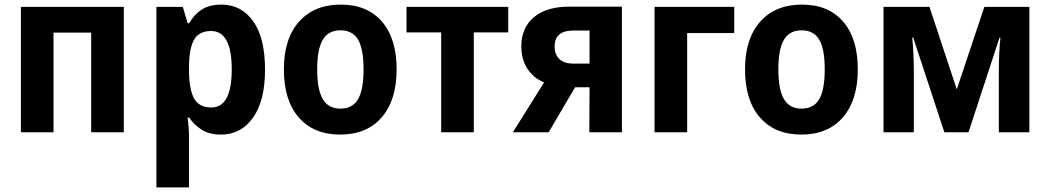

<svg xmlns="http://www.w3.org/2000/svg" viewBox="-20 -576 4573 836"><path d="M71 0V-546H519V0H377V-434H213V0Z M661 240V-546H776L797 -475H804Q826 -514 859.5 -535Q893 -556 944 -556Q1031 -556 1082.5 -483.5Q1134 -411 1134 -273Q1134 -137 1081.5 -63.5Q1029 10 943 10Q892 10 858.5 -11Q825 -32 804 -64H797Q803 -16 803 20V240ZM900 -108Q989 -108 989 -274Q989 -441 899 -441Q847 -441 825.5 -404Q804 -367 803 -290V-270Q803 -189 824.5 -148.5Q846 -108 900 -108Z M1461 10Q1346 10 1281 -64.5Q1216 -139 1216 -274Q1216 -407 1282 -481.5Q1348 -556 1464 -556Q1579 -556 1643 -482Q1707 -408 1707 -274Q1707 -140 1642 -65Q1577 10 1461 10ZM1462 -103Q1515 -103 1539 -144Q1563 -185 1563 -274Q1563 -363 1539 -403.5Q1515 -444 1462 -444Q1410 -444 1385.5 -403Q1361 -362 1361 -274Q1361 -186 1385.5 -144.5Q1410 -103 1462 -103Z M1901 0V-435H1750V-546H2193V-435H2043V0Z M2213 0 2349 -217Q2303 -236 2276.5 -276.5Q2250 -317 2250 -374Q2250 -456 2305 -501.5Q2360 -547 2458 -547H2688V0H2546L2547 -196H2484L2369 0ZM2477 -299H2547V-443H2477Q2395 -443 2395 -374Q2395 -338 2416 -318.5Q2437 -299 2477 -299Z M2830 0V-546H3177V-432H2972V0Z M3469 10Q3354 10 3289 -64.5Q3224 -139 3224 -274Q3224 -407 3290 -481.5Q3356 -556 3472 -556Q3587 -556 3651 -482Q3715 -408 3715 -274Q3715 -140 3650 -65Q3585 10 3469 10ZM3470 -103Q3523 -103 3547 -144Q3571 -185 3571 -274Q3571 -363 3547 -403.5Q3523 -444 3470 -444Q3418 -444 3393.5 -403Q3369 -362 3369 -274Q3369 -186 3393.5 -144.5Q3418 -103 3470 -103Z M3827 0V-546H4027L4146 -187L4266 -546H4462V0H4329V-265Q4329 -341 4336 -412H4332L4197 0H4092L3956 -413H3952Q3959 -343 3959 -263V0Z"/></svg>

Font: Noto Sans SemiCondensed
Style: Bold
Weight: 700
Width: 4
Designer: Monotype Design Team
Foundry: Monotype Imaging Inc.
Version: Version 2.013; ttfautohint (v1.8.4.7-5d5b)